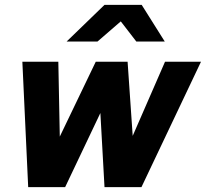

<svg xmlns="http://www.w3.org/2000/svg" viewBox="-20 -770 847 790"><path d="M96 0 72 -516H220L226 -208L374 -516H505L526 -211L659 -516H807L562 0H410L393 -305L248 0ZM254 -599 410 -750H563L658 -599H541L477 -682L381 -599Z"/></svg>

Font: Red Hat Text
Style: Bold Italic
Weight: 700
Italic angle: -12°
Designer: Pentagram, MCKL
Foundry: Pentagram, MCKL
Version: Version 1.023; ttfautohint (v1.8.3)